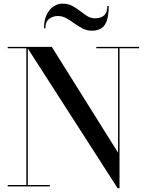

<svg xmlns="http://www.w3.org/2000/svg" viewBox="-20 -1002 788 1032"><path d="M129.5 -750V-7.5H248V0H21.5V-7.5H121.5V-742.5H21.5V-750ZM727.5 -750V-742.5H622.5V10H612.5L124 -750H258.5L614.5 -181.5V-742.5H497.5V-750ZM474 -837Q447 -837 423.8 -849Q400.5 -861 379.2 -876.5Q358 -892 336.5 -904Q315 -916 291 -916Q265.5 -916 244.8 -901Q224 -886 224 -850H216.5Q216.5 -892.5 230.5 -922.2Q244.5 -952 267.5 -967.2Q290.5 -982.5 317 -982.5Q345.5 -982.5 368 -970.5Q390.5 -958.5 410.2 -943Q430 -927.5 449.2 -915.5Q468.5 -903.5 490 -903.5Q521 -903.5 539 -918.8Q557 -934 557 -970H564.5Q564.5 -922.5 555 -893.2Q545.5 -864 525.5 -850.5Q505.5 -837 474 -837Z"/></svg>

Font: BodoniModa_28ptMedium
Style: Regular
Weight: 500
Designer: Owen Earl
Foundry: indestructible type
Version: Version 2.004